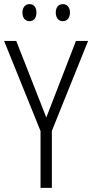

<svg xmlns="http://www.w3.org/2000/svg" viewBox="-20 -913 448 933"><path d="M89 -852C89 -826 103 -810 123 -810C144 -810 157 -825 157 -852C157 -878 144 -893 123 -893C103 -893 89 -877 89 -852ZM251 -852C251 -826 265 -810 285 -810C306 -810 320 -826 320 -852C320 -878 306 -893 285 -893C265 -893 251 -878 251 -852ZM205 -342 59 -714H0L177 -276V0H232V-277L408 -714H349Z"/></svg>

Font: Noto Sans Kannada Condensed Light
Style: Regular
Weight: 300
Width: 3
Designer: Jelle Bosma - Monotype Design Team
Foundry: Monotype Imaging Inc.
Version: Version 2.005